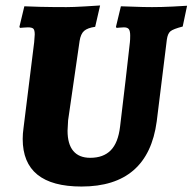

<svg xmlns="http://www.w3.org/2000/svg" viewBox="-20 -670 704 702"><path d="M227 -192Q227 -143 248 -118Q269 -93 310 -93Q358 -93 385 -120.5Q412 -148 419 -207Q428 -282 439.5 -379.5Q451 -477 455 -516Q456 -525 456 -540Q456 -557 451 -563.5Q446 -570 433 -570Q425 -570 417 -569Q409 -568 406 -568L404 -572L422 -647Q435 -647 469 -645.5Q503 -644 536 -644Q570 -644 611 -646Q652 -648 664 -649L648 -573Q613 -564 603 -555.5Q593 -547 590 -525L553 -226Q521 12 278 12Q63 12 63 -162Q63 -181 66 -202L105 -516L107 -544Q107 -560 102 -565Q97 -570 82 -570Q73 -570 64.5 -569Q56 -568 53 -568L51 -572L69 -647Q84 -646 127.5 -645Q171 -644 223 -644Q247 -644 289.5 -646.5Q332 -649 346 -650L328 -572Q300 -568 287.5 -557Q275 -546 271 -520L229 -230Z"/></svg>

Font: Alegreya SC ExtraBold
Style: Italic
Weight: 800
Italic angle: -7°
Designer: Juan Pablo del Peral
Foundry: Huerta Tipografica
Version: Version 2.007; ttfautohint (v1.6)